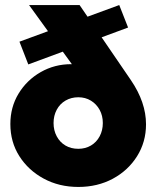

<svg xmlns="http://www.w3.org/2000/svg" viewBox="-20 -729 619 760"><path d="M290 11Q214 11 153 -22Q92 -55 56.5 -111Q21 -167 21 -238Q21 -305 53.5 -358.5Q86 -412 141 -443.5Q196 -475 262 -475Q301 -475 323.5 -465Q346 -455 361.5 -437.5Q377 -420 392 -396L326 -390L95 -709H295L498 -412Q558 -324 558 -237Q558 -167 522.5 -110.5Q487 -54 426.5 -21.5Q366 11 290 11ZM290 -140Q318 -140 340 -153Q362 -166 374.5 -189.5Q387 -213 387 -242Q387 -271 374.5 -294Q362 -317 340 -330.5Q318 -344 290 -344Q262 -344 239.5 -331Q217 -318 204.5 -294.5Q192 -271 192 -242Q192 -213 204.5 -189.5Q217 -166 239 -153Q261 -140 290 -140ZM92 -474 57 -564 452 -709 487 -620Z"/></svg>

Font: Outfit Thin ExtraBold
Style: Regular
Weight: 800
Version: Version 1.100;gftools[0.9.27]